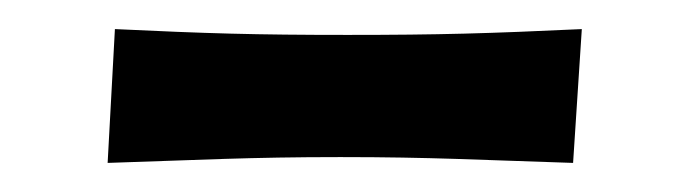

<svg xmlns="http://www.w3.org/2000/svg" viewBox="-20 -313 474 132"><path d="M380 -293C316 -290 282 -289 219 -289C155 -289 122 -290 59 -293L54 -201C117 -203 151 -205 214 -205C277 -205 310 -203 374 -201Z"/></svg>

Font: CantoraOne
Style: Regular
Weight: 400
Designer: Pablo Impallari, Rodrigo Fuenzalida
Foundry: Pablo Impallari
Version: Version 1.001